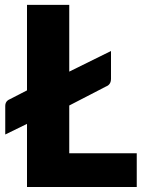

<svg xmlns="http://www.w3.org/2000/svg" viewBox="-20 -748 582 768"><path d="M527 -135V0H88V-252.5L1 -210V-324Q1 -343.5 19 -351L88 -386.5V-728.5H257V-461.5L424 -544V-433Q424 -409.5 404 -402L257 -326V-135Z"/></svg>

Font: Lato ExtraBold
Style: Regular
Weight: 800
Designer: Lukasz Dziedzic with Adam Twardoch and Botio Nikoltchev
Foundry: tyPoland Lukasz Dziedzic
Version: Version 2.015; 2015-08-06; http://www.latofonts.com/